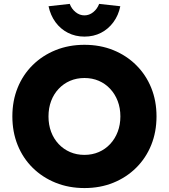

<svg xmlns="http://www.w3.org/2000/svg" viewBox="-20 -944 857 974"><path d="M408.7 10Q329 10 262.2 -17Q195.3 -44 145.8 -92.8Q96.3 -141.7 69.5 -208.1Q42.7 -274.5 42.7 -353.6Q42.7 -432.7 69.5 -498.8Q96.3 -565 145.8 -613.8Q195.3 -662.7 262.2 -689.7Q329.1 -716.7 408.3 -716.7Q488.3 -716.7 554.8 -689.7Q621.4 -662.7 670.8 -613.7Q720.3 -564.7 747.2 -498.5Q774 -432.3 774 -353.7Q774 -275 747.2 -208.5Q720.3 -142 670.8 -93Q621.4 -44 554.8 -17Q488.3 10 408.7 10ZM408.3 -158.3Q448 -158.3 481.2 -172.7Q514.3 -187 539 -213.5Q563.7 -240 577.2 -275.7Q590.7 -311.3 590.7 -353.5Q590.7 -395.7 577.2 -431.2Q563.7 -466.7 539 -493.2Q514.3 -519.7 481.2 -534Q448.1 -548.3 408.4 -548.3Q368.7 -548.3 335.5 -534Q302.3 -519.7 277.5 -493.3Q252.7 -467 239.3 -431.4Q226 -395.9 226 -353.1Q226 -311 239.3 -275.3Q252.7 -239.7 277.5 -213.3Q302.3 -187 335.4 -172.7Q368.5 -158.3 408.3 -158.3ZM408.3 -758.3Q362.7 -758.3 324.8 -777.5Q287 -796.7 261.5 -831.5Q236 -866.3 226.3 -912.3L333.7 -924.3Q343.3 -898.7 363.7 -882.3Q384 -866 408.3 -866Q432.7 -866 453 -882.3Q473.3 -898.7 483 -924.3L590.3 -912.3Q581 -866.3 555.3 -831.5Q529.7 -796.7 492.3 -777.5Q455 -758.3 408.3 -758.3Z"/></svg>

Font: Lexend Medium
Style: Regular
Weight: 500
Designer: Bonnie Shaver-Troup, Thomas Jockin
Foundry: Lexend
Version: Version 1.005